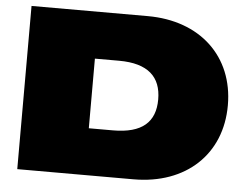

<svg xmlns="http://www.w3.org/2000/svg" viewBox="-52 -815 1121 879"><g transform="rotate(5 508.0 -375.0)"><path d="M58 0H592C833 0 993 -150 993 -375C993 -600 833 -750 592 -750H58ZM479 -215H368V-535H479C613 -535 673 -477 673 -374C673 -270 613 -215 479 -215Z"/></g></svg>

Font: Mattone Black
Style: Regular
Weight: 900
Width: 6
Designer: Nunzio Mazzaferro
Foundry: Collletttivo
Version: Version 2.000;Glyphs 3.2 (3217)